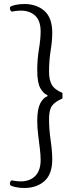

<svg xmlns="http://www.w3.org/2000/svg" viewBox="-20 -766 405 959"><path d="M101 173Q77 173 57.5 168.5Q38 164 33 160Q30 158 29.5 152.5Q29 147 31.5 141.5Q34 136 39 135Q49 137 60.5 138.5Q72 140 83 140Q129 140 156 113Q183 86 183 33Q183 9 179 -24.5Q175 -58 170.5 -93.5Q166 -129 166 -162Q166 -219 180.5 -248.5Q195 -278 217 -285V-291Q197 -298 181.5 -325.5Q166 -353 166 -416Q166 -469 174.5 -520.5Q183 -572 183 -608Q183 -662 156 -687.5Q129 -713 83 -713Q72 -713 60.5 -711.5Q49 -710 39 -708Q34 -710 31.5 -715.5Q29 -721 29.5 -726.5Q30 -732 33 -733Q38 -737 57.5 -741.5Q77 -746 101 -746Q163 -746 202 -711.5Q241 -677 241 -602Q241 -563 233 -513.5Q225 -464 225 -408Q225 -366 239 -342Q253 -318 292 -302V-274Q256 -259 240.5 -238.5Q225 -218 225 -172Q225 -119 233 -65Q241 -11 241 30Q241 104 202 138.5Q163 173 101 173Z"/></svg>

Font: Arima Thin Light
Style: Regular
Weight: 300
Version: Version 1.100